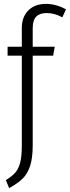

<svg xmlns="http://www.w3.org/2000/svg" viewBox="-20 -763 359 986"><path d="M148 -618V-523H261L253 -477H148V-18Q148 49 134.5 89.5Q121 130 96.5 154Q72 178 27 203L10 162Q41 143 58 124Q75 105 83.5 72.5Q92 40 92 -16V-477H19V-523H92V-619Q92 -676 125.5 -709.5Q159 -743 216 -743Q268 -743 319 -715L300 -674Q260 -696 220 -696Q184 -696 166 -677.5Q148 -659 148 -618Z"/></svg>

Font: Fira Sans Extra Condensed Light
Style: Regular
Weight: 300
Width: 1
Designer: Carrois Corporate & Edenspiekermann AG
Foundry: Carrois Corporate GbR & Edenspiekermann AG
Version: Version 4.203